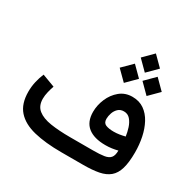

<svg xmlns="http://www.w3.org/2000/svg" viewBox="-182 -1042 1241 1232"><g transform="rotate(30 438.5 -426.5)"><path d="M631.3 -852.5 702.6 -781.2 631.3 -710 560.1 -781.2ZM715.8 -728.5 787.1 -657.2 715.8 -585.9 644.5 -657.2ZM547.4 -728.5 618.7 -657.2 547.4 -585.9 475.6 -657.2ZM734.4 -192.4Q713.4 -187 690.9 -183.8Q668.5 -180.7 644 -180.7Q559.6 -180.7 514.4 -216.8Q469.2 -252.9 469.2 -326.7Q469.2 -376 489.7 -424.3Q510.3 -472.7 548.8 -504.6Q587.4 -536.6 641.1 -536.6Q691.9 -536.6 728.3 -511.2Q764.6 -485.8 787.8 -442.6Q811 -399.4 822 -345.9Q833 -292.5 833 -235.8Q833 -161.6 819.3 -115Q805.7 -68.4 776.1 -43.5Q746.6 -18.6 699.5 -9.3Q652.3 0 585 0H422.9Q303.2 0 218.8 -20.8Q134.3 -41.5 89.6 -91.8Q44.9 -142.1 44.9 -231.4Q44.9 -269.5 53.2 -305.9Q61.5 -342.3 75.2 -374.5L168.9 -339.4Q161.1 -316.9 154.5 -290Q147.9 -263.2 147.9 -238.8Q147.9 -185.5 182.1 -158.2Q216.3 -130.9 278.3 -121.3Q340.3 -111.8 422.9 -111.8H592.3Q643.1 -111.8 674.3 -116.7Q705.6 -121.6 720 -138.7Q734.4 -155.8 734.4 -192.4ZM647 -282.2Q668 -282.2 688.5 -285.4Q709 -288.6 730 -293.9Q726.1 -323.7 716.1 -354.7Q706.1 -385.7 687.7 -407Q669.4 -428.2 640.1 -428.2Q614.3 -428.2 597.9 -412.6Q581.5 -397 573.7 -374.3Q565.9 -351.6 565.9 -330.6Q565.9 -300.8 587.9 -291.5Q609.9 -282.2 647 -282.2Z"/></g></svg>

Font: Vazirmatn UI NL Medium
Style: Regular
Weight: 500
Designer: Saber Rastikerdar
Foundry: Saber Rastikerdar
Version: Version 33.003